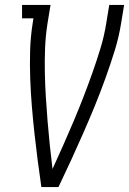

<svg xmlns="http://www.w3.org/2000/svg" viewBox="-20 -755 521 775"><path d="M147 0Q139 -54 132 -108.5Q125 -163 119 -217.5Q113 -272 108.5 -327Q104 -382 102 -437.5Q100 -493 101.5 -549Q103 -605 112 -662L115 -681H69V-735H184L172 -662Q164 -611 162 -561.5Q160 -512 161 -462.5Q162 -413 165 -364Q168 -315 172 -266.5Q176 -218 181 -169.5Q186 -121 192 -73Q214 -121 235.5 -169.5Q257 -218 277.5 -266.5Q298 -315 317 -364Q336 -413 353.5 -462.5Q371 -512 386 -561.5Q401 -611 409 -662L421 -735H481L469 -662Q460 -605 442.5 -549Q425 -493 405 -437.5Q385 -382 362.5 -327Q340 -272 316 -217.5Q292 -163 267 -108.5Q242 -54 216 0Z"/></svg>

Font: Iosevka QP Light
Style: Italic
Weight: 300
Italic angle: -9°
Designer: Belleve Invis
Foundry: Belleve Invis
Version: Version 20.0.0; ttfautohint (v1.8.4)